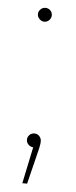

<svg xmlns="http://www.w3.org/2000/svg" viewBox="-50 -548 282 717"><g transform="rotate(5 91.0 -190.0)"><path d="M91 -468Q81 -468 73 -476Q65 -484 65 -494Q65 -505 73 -512.5Q81 -520 91 -520Q102 -520 109.5 -512.5Q117 -505 117 -494Q117 -484 109.5 -476Q102 -468 91 -468ZM62 140 93 -8V3Q81 3 73 -5Q65 -13 65 -23Q65 -34 72.5 -41.5Q80 -49 91 -49Q103 -49 110 -40.5Q117 -32 117 -23Q117 -18 116.5 -13Q116 -8 115 -4Q114 0 113 6L80 140Z"/></g></svg>

Font: Montserrat Alternates Thin
Style: Regular
Weight: 100
Designer: Julieta Ulanovsky
Foundry: Julieta Ulanovsky
Version: Version 9.000